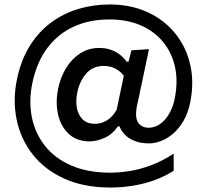

<svg xmlns="http://www.w3.org/2000/svg" viewBox="-20 -703 926 859"><path d="M474 136Q355 136 267.5 96.2Q180 56.5 126.2 -12Q72.5 -80.5 54.5 -167.8Q36.5 -255 56 -349Q74 -435.5 113.8 -498.5Q153.5 -561.5 209 -602.5Q264.5 -643.5 331.2 -663.2Q398 -683 470.5 -683Q564.5 -683 639 -649Q713.5 -615 762.5 -555.2Q811.5 -495.5 830.2 -417.2Q849 -339 832 -249.5Q822 -198 801 -162.2Q780 -126.5 753.5 -104.2Q727 -82 699.2 -71.8Q671.5 -61.5 648 -61.5Q609 -61.5 582 -72.5Q555 -83.5 538.5 -100.8Q522 -118 515 -137.5H507.5Q483 -102 448 -86.2Q413 -70.5 381 -70.5Q323.5 -70.5 287.8 -103.8Q252 -137 239.8 -190.5Q227.5 -244 240 -305.5Q251 -359 276.8 -400.2Q302.5 -441.5 340 -465Q377.5 -488.5 424 -488.5Q451.5 -488.5 474.5 -480.8Q497.5 -473 515.8 -459Q534 -445 546.5 -427H555L568 -478L646.5 -483Q635 -428 622.5 -369Q610 -310 597.5 -250.5L593 -231Q582.5 -177 598.2 -154.2Q614 -131.5 645 -131.5Q665.5 -131.5 683.8 -140.8Q702 -150 717.5 -167.2Q733 -184.5 744.5 -209Q756 -233.5 762 -263.5Q777 -339 763 -403.2Q749 -467.5 709.5 -515.5Q670 -563.5 609.2 -589.8Q548.5 -616 469 -616Q380 -616 309.8 -583.8Q239.5 -551.5 192.2 -488.8Q145 -426 125.5 -335Q108 -254 122 -181.2Q136 -108.5 180.2 -51.8Q224.5 5 298.2 37.2Q372 69.5 474 69.5Q513 69.5 558.5 62.5Q604 55.5 654.2 37Q704.5 18.5 757 -15.5V61Q716 87 669 103.8Q622 120.5 572.5 128.2Q523 136 474 136ZM405.5 -149Q432.5 -149 458 -164.2Q483.5 -179.5 502 -212L534 -364.5Q518.5 -384 496.2 -396Q474 -408 444 -408Q396 -408 366.5 -374.8Q337 -341.5 326 -291Q318 -252.5 324 -220.2Q330 -188 350.2 -168.5Q370.5 -149 405.5 -149Z"/></svg>

Font: Commissioner Thin Medium
Style: Regular
Weight: 500
Version: Version 1.000